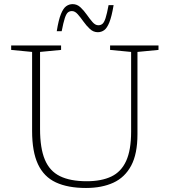

<svg xmlns="http://www.w3.org/2000/svg" viewBox="-20 -924 843 954"><path d="M631.5 -270V-666L527 -676V-698H767.5V-676L663 -666V-257Q663 -159.5 631.8 -101Q600.5 -42.5 543.2 -16.2Q486 10 407.5 10Q317 10 257.5 -17.8Q198 -45.5 168.8 -107.8Q139.5 -170 139.5 -273.5V-666L35.5 -676V-698H283.5V-676L179 -666V-283Q179 -188 202.8 -131Q226.5 -74 277.8 -48.8Q329 -23.5 411 -23.5Q484 -23.5 533 -46.8Q582 -70 606.8 -124.2Q631.5 -178.5 631.5 -270ZM544.5 -898.5Q535 -842 523.5 -813.2Q512 -784.5 497.8 -774.2Q483.5 -764 466 -764Q444 -764 426.8 -780Q409.5 -796 395 -816.5Q380.5 -837 366.5 -853Q352.5 -869 337.5 -869Q325.5 -869 317.2 -862Q309 -855 302 -833.8Q295 -812.5 286.5 -769H262Q271 -825.5 282.8 -854.2Q294.5 -883 309 -893.2Q323.5 -903.5 341 -903.5Q363 -903.5 380 -887.5Q397 -871.5 411.5 -850.8Q426 -830 439.8 -814.2Q453.5 -798.5 468.5 -798.5Q480.5 -798.5 489 -805.5Q497.5 -812.5 504.5 -834Q511.5 -855.5 519.5 -898.5Z"/></svg>

Font: Newsreader 9pt ExtraLight
Style: Regular
Weight: 250
Designer: Hugues Gentile
Foundry: Production Type
Version: Version 1.003